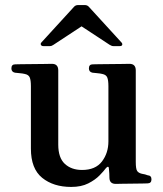

<svg xmlns="http://www.w3.org/2000/svg" viewBox="-20 -726 643 758"><path d="M261 12Q191 12 146.5 -24Q102 -60 102 -139V-386Q102 -409 97.5 -420Q93 -431 78 -434Q70 -436 58.5 -437Q47 -438 39 -439Q25 -442 25 -456Q25 -472 40 -472Q43 -472 63.5 -472.5Q84 -473 110 -473Q136 -473 157.5 -473.5Q179 -474 185 -474Q210 -474 210 -448V-155Q210 -103 236 -79Q262 -55 304 -55Q357 -55 382.5 -88.5Q408 -122 408 -168V-386Q408 -409 403.5 -420Q399 -431 384 -434Q376 -436 364.5 -437Q353 -438 345 -439Q331 -442 331 -456Q331 -472 346 -472Q349 -472 369.5 -472.5Q390 -473 416 -473Q442 -473 463.5 -473.5Q485 -474 491 -474Q516 -474 516 -448V-87Q516 -59 521.5 -51Q527 -43 540 -40Q547 -39 552.5 -37.5Q558 -36 563 -34Q578 -33 578 -18Q578 -2 562 -2Q559 -2 542 -1.5Q525 -1 502.5 -1Q480 -1 461.5 -0.5Q443 0 437 0Q413 0 412 -23Q412 -29 411.5 -41Q411 -53 410 -60Q410 -67 406.5 -67.5Q403 -68 398 -62Q390 -51 373 -33.5Q356 -16 328.5 -2Q301 12 261 12ZM151 -544Q144 -544 141.5 -549Q139 -554 144 -559L273 -700Q279 -706 288 -706H315Q324 -706 330 -700L459 -559Q464 -554 462.5 -549Q461 -544 453 -544H427Q423 -544 420 -545.5Q417 -547 413 -549L302 -622L191 -549Q187 -547 184.5 -545.5Q182 -544 177 -544Z"/></svg>

Font: Zen Antique Soft
Style: Regular
Weight: 400
Designer: Yoshimichi Ohira
Foundry: Positype
Version: Version 1.001